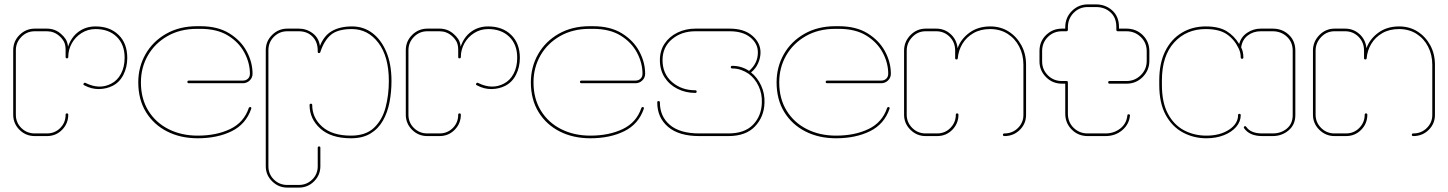

<svg xmlns="http://www.w3.org/2000/svg" viewBox="-20 -618 6577 872"><path d="M138 0Q97 0 68.5 -28.5Q40 -57 40 -97V-390Q40 -431 69 -459.5Q98 -488 138 -488H193Q230 -488 257 -464Q269 -454 278 -440.5Q287 -427 289 -406Q304 -450 337 -474Q370 -498 414 -498Q479 -498 518.5 -459.5Q558 -421 558 -355Q558 -313 540.5 -278.5Q523 -244 491 -228Q463 -214 429.5 -213.5Q396 -213 364 -230Q355 -234 361 -240Q365 -244 369 -241Q432 -210 485 -238Q513 -252 529.5 -283Q546 -314 546 -356Q546 -416 510 -451Q474 -486 414 -486Q379 -486 350.5 -468Q322 -450 306 -421Q290 -392 290 -359Q290 -353 284 -353Q278 -353 278 -359V-391Q278 -416 269.5 -430.5Q261 -445 249 -455Q225 -476 193 -476H138Q102 -476 77 -450.5Q52 -425 52 -390V-97Q52 -61 77 -36.5Q102 -12 138 -12H193Q229 -12 253.5 -36.5Q278 -61 278 -97Q278 -103 284 -103Q290 -103 290 -97Q290 -57 262 -28.5Q234 0 193 0Z M878 10Q800 10 739 -21Q678 -52 643 -109Q608 -166 608 -244Q608 -314 641 -372Q674 -430 734.5 -464.5Q795 -499 875 -499H890Q969 -499 1021.5 -466.5Q1074 -434 1100.5 -384.5Q1127 -335 1127 -283Q1127 -265 1114 -252.5Q1101 -240 1083 -240H838Q831 -240 831 -246Q831 -252 838 -252H1083Q1097 -252 1106 -260.5Q1115 -269 1115 -283Q1115 -332 1090 -379Q1065 -426 1015.5 -456.5Q966 -487 890 -487H875Q798 -487 740.5 -454Q683 -421 651.5 -366Q620 -311 620 -244Q620 -170 653.5 -115.5Q687 -61 745.5 -31.5Q804 -2 878 -2Q963 -2 1025.5 -32Q1088 -62 1110 -128Q1112 -132 1116 -132Q1120 -132 1121 -129Q1122 -126 1121 -124Q1097 -54 1032 -22Q967 10 878 10Z M1285 234Q1245 234 1216 205.5Q1187 177 1187 137V-390Q1187 -431 1216 -459.5Q1245 -488 1285 -488H1337Q1372 -488 1400 -467Q1428 -446 1433 -409Q1451 -456 1487.5 -477Q1524 -498 1579 -498Q1631 -498 1671 -468Q1711 -438 1734.5 -382.5Q1758 -327 1758 -250Q1758 -200 1749 -153.5Q1740 -107 1719 -70Q1698 -33 1662.5 -11.5Q1627 10 1574 10Q1484 10 1435 -34Q1386 -78 1386 -141Q1386 -147 1392 -147Q1398 -147 1398 -141Q1398 -83 1443.5 -42.5Q1489 -2 1574 -2Q1641 -2 1678.5 -37.5Q1716 -73 1731 -129.5Q1746 -186 1746 -250Q1746 -361 1698.5 -423.5Q1651 -486 1578 -486Q1514 -486 1483 -460Q1452 -434 1435 -382Q1434 -377 1429 -377Q1423 -377 1423 -383V-388Q1423 -428 1399 -452Q1375 -476 1337 -476H1285Q1249 -476 1224 -451Q1199 -426 1199 -390V137Q1199 173 1224 197.5Q1249 222 1285 222H1337Q1373 222 1398 197.5Q1423 173 1423 137V53Q1423 47 1429 47Q1435 47 1435 53V137Q1435 177 1406.5 205.5Q1378 234 1337 234Z M1921 0Q1880 0 1851.5 -28.5Q1823 -57 1823 -97V-390Q1823 -431 1852 -459.5Q1881 -488 1921 -488H1976Q2013 -488 2040 -464Q2052 -454 2061 -440.5Q2070 -427 2072 -406Q2087 -450 2120 -474Q2153 -498 2197 -498Q2262 -498 2301.5 -459.5Q2341 -421 2341 -355Q2341 -313 2323.5 -278.5Q2306 -244 2274 -228Q2246 -214 2212.5 -213.5Q2179 -213 2147 -230Q2138 -234 2144 -240Q2148 -244 2152 -241Q2215 -210 2268 -238Q2296 -252 2312.5 -283Q2329 -314 2329 -356Q2329 -416 2293 -451Q2257 -486 2197 -486Q2162 -486 2133.5 -468Q2105 -450 2089 -421Q2073 -392 2073 -359Q2073 -353 2067 -353Q2061 -353 2061 -359V-391Q2061 -416 2052.5 -430.5Q2044 -445 2032 -455Q2008 -476 1976 -476H1921Q1885 -476 1860 -450.5Q1835 -425 1835 -390V-97Q1835 -61 1860 -36.5Q1885 -12 1921 -12H1976Q2012 -12 2036.5 -36.5Q2061 -61 2061 -97Q2061 -103 2067 -103Q2073 -103 2073 -97Q2073 -57 2045 -28.5Q2017 0 1976 0Z M2661 10Q2583 10 2522 -21Q2461 -52 2426 -109Q2391 -166 2391 -244Q2391 -314 2424 -372Q2457 -430 2517.5 -464.5Q2578 -499 2658 -499H2673Q2752 -499 2804.5 -466.5Q2857 -434 2883.5 -384.5Q2910 -335 2910 -283Q2910 -265 2897 -252.5Q2884 -240 2866 -240H2621Q2614 -240 2614 -246Q2614 -252 2621 -252H2866Q2880 -252 2889 -260.5Q2898 -269 2898 -283Q2898 -332 2873 -379Q2848 -426 2798.5 -456.5Q2749 -487 2673 -487H2658Q2581 -487 2523.5 -454Q2466 -421 2434.5 -366Q2403 -311 2403 -244Q2403 -170 2436.5 -115.5Q2470 -61 2528.5 -31.5Q2587 -2 2661 -2Q2746 -2 2808.5 -32Q2871 -62 2893 -128Q2895 -132 2899 -132Q2903 -132 2904 -129Q2905 -126 2904 -124Q2880 -54 2815 -22Q2750 10 2661 10Z M3156 0Q3063 0 3014 -42Q2965 -84 2965 -153Q2965 -159 2971 -159Q2977 -159 2977 -153Q2977 -89 3022.5 -50.5Q3068 -12 3156 -12H3288Q3362 -12 3400 -51.5Q3438 -91 3440 -150Q3442 -191 3425.5 -226.5Q3409 -262 3380 -283Q3364 -294 3345.5 -300.5Q3327 -307 3306 -307Q3299 -307 3299 -313Q3299 -319 3306 -319Q3327 -319 3346.5 -313Q3366 -307 3382 -296Q3422 -330 3422 -380Q3422 -420 3388 -448Q3354 -476 3294 -476H3138Q3075 -476 3032 -440Q2989 -404 2989 -345Q2989 -283 3032 -245.5Q3075 -208 3138 -208Q3144 -208 3144 -202Q3144 -196 3138 -196Q3094 -196 3057 -214.5Q3020 -233 2998.5 -266.5Q2977 -300 2977 -345Q2977 -388 2998.5 -420Q3020 -452 3057 -470Q3094 -488 3138 -488H3294Q3359 -488 3396.5 -456Q3434 -424 3434 -380Q3434 -355 3423 -330.5Q3412 -306 3391 -289Q3420 -266 3437 -229Q3454 -192 3452 -150Q3450 -87 3408.5 -43.5Q3367 0 3288 0Z M3777 10Q3699 10 3638 -21Q3577 -52 3542 -109Q3507 -166 3507 -244Q3507 -314 3540 -372Q3573 -430 3633.5 -464.5Q3694 -499 3774 -499H3789Q3868 -499 3920.5 -466.5Q3973 -434 3999.5 -384.5Q4026 -335 4026 -283Q4026 -265 4013 -252.5Q4000 -240 3982 -240H3737Q3730 -240 3730 -246Q3730 -252 3737 -252H3982Q3996 -252 4005 -260.5Q4014 -269 4014 -283Q4014 -332 3989 -379Q3964 -426 3914.5 -456.5Q3865 -487 3789 -487H3774Q3697 -487 3639.5 -454Q3582 -421 3550.5 -366Q3519 -311 3519 -244Q3519 -170 3552.5 -115.5Q3586 -61 3644.5 -31.5Q3703 -2 3777 -2Q3862 -2 3924.5 -32Q3987 -62 4009 -128Q4011 -132 4015 -132Q4019 -132 4020 -129Q4021 -126 4020 -124Q3996 -54 3931 -22Q3866 10 3777 10Z M4184 0Q4144 0 4115 -28.5Q4086 -57 4086 -97V-388Q4086 -429 4115 -458.5Q4144 -488 4184 -488H4232Q4270 -488 4297.5 -463Q4325 -438 4329 -399Q4344 -441 4383 -469.5Q4422 -498 4477 -498Q4525 -498 4561.5 -474.5Q4598 -451 4619 -412Q4640 -373 4640 -324V-96Q4640 -56 4611.5 -28Q4583 0 4542 0Q4535 0 4535 -6Q4535 -12 4542 -12Q4578 -12 4603 -36.5Q4628 -61 4628 -96V-324Q4628 -369 4609 -406Q4590 -443 4556 -464.5Q4522 -486 4477 -486Q4433 -486 4401 -467.5Q4369 -449 4351 -419Q4333 -389 4330 -354Q4330 -348 4324 -348Q4318 -348 4318 -354V-388Q4318 -426 4293 -451Q4268 -476 4232 -476H4184Q4148 -476 4123 -449.5Q4098 -423 4098 -388V-97Q4098 -62 4123 -37Q4148 -12 4184 -12H4236Q4272 -12 4296.5 -37Q4321 -62 4321 -97Q4321 -103 4327 -103Q4333 -103 4333 -97Q4333 -57 4305 -28.5Q4277 0 4236 0Z M4920 0Q4877 0 4847.5 -29.5Q4818 -59 4818 -102V-238H4803Q4760 -238 4730.5 -268Q4701 -298 4701 -339V-386Q4701 -430 4731 -459Q4761 -488 4803 -488H4818V-494Q4818 -538 4848 -568Q4878 -598 4920 -598H4958Q5001 -598 5031.5 -570.5Q5062 -543 5062 -496V-488H5096Q5140 -488 5170 -458.5Q5200 -429 5200 -385V-342Q5200 -299 5170 -268.5Q5140 -238 5096 -238H5019Q5013 -238 5013 -244Q5013 -250 5019 -250H5096Q5134 -250 5161 -276.5Q5188 -303 5188 -342V-385Q5188 -424 5161 -450Q5134 -476 5096 -476H5057Q5050 -476 5050 -483V-496Q5050 -538 5023.5 -562Q4997 -586 4958 -586H4920Q4882 -586 4856 -559.5Q4830 -533 4830 -494V-483Q4830 -476 4823 -476H4803Q4765 -476 4739 -450Q4713 -424 4713 -386V-339Q4713 -302 4739 -276Q4765 -250 4803 -250H4824Q4830 -250 4830 -244V-102Q4830 -63 4856 -37.5Q4882 -12 4920 -12H5001Q5039 -12 5067.5 -34Q5096 -56 5100 -93Q5100 -99 5106 -99Q5112 -99 5112 -93Q5108 -53 5076.5 -26.5Q5045 0 5001 0Z M5459 10Q5401 10 5352 -16.5Q5303 -43 5274 -96.5Q5245 -150 5245 -232V-253Q5245 -331 5272 -385.5Q5299 -440 5347 -469Q5395 -498 5456 -498Q5515 -498 5550 -477Q5585 -456 5608 -418Q5616 -450 5644 -469Q5672 -488 5706 -488H5760Q5804 -488 5833.5 -460Q5863 -432 5863 -388V-95Q5863 -52 5832.5 -26Q5802 0 5760 0H5713Q5655 0 5630 -36Q5628 -39 5629.5 -42Q5631 -45 5635 -45Q5639 -45 5640 -42Q5660 -12 5713 -12H5760Q5798 -12 5824.5 -34Q5851 -56 5851 -95V-388Q5851 -427 5824.5 -451.5Q5798 -476 5760 -476H5706Q5672 -476 5647 -457Q5622 -438 5617 -403Q5627 -383 5627 -357Q5627 -351 5621 -351Q5615 -351 5615 -357Q5615 -379 5606 -397Q5587 -438 5552.5 -462Q5518 -486 5456 -486Q5368 -486 5312.5 -425Q5257 -364 5257 -253V-232Q5257 -153 5284 -102Q5311 -51 5357 -26.5Q5403 -2 5459 -2Q5521 -2 5562 -29Q5603 -56 5603 -96Q5603 -101 5609 -101Q5615 -101 5615 -95Q5615 -66 5594.5 -42Q5574 -18 5538.5 -4Q5503 10 5459 10Z M6041 0Q6001 0 5972 -28.5Q5943 -57 5943 -97V-388Q5943 -429 5972 -458.5Q6001 -488 6041 -488H6089Q6127 -488 6154.5 -463Q6182 -438 6186 -399Q6201 -441 6240 -469.5Q6279 -498 6334 -498Q6382 -498 6418.5 -474.5Q6455 -451 6476 -412Q6497 -373 6497 -324V-96Q6497 -56 6468.5 -28Q6440 0 6399 0Q6392 0 6392 -6Q6392 -12 6399 -12Q6435 -12 6460 -36.5Q6485 -61 6485 -96V-324Q6485 -369 6466 -406Q6447 -443 6413 -464.5Q6379 -486 6334 -486Q6290 -486 6258 -467.5Q6226 -449 6208 -419Q6190 -389 6187 -354Q6187 -348 6181 -348Q6175 -348 6175 -354V-388Q6175 -426 6150 -451Q6125 -476 6089 -476H6041Q6005 -476 5980 -449.5Q5955 -423 5955 -388V-97Q5955 -62 5980 -37Q6005 -12 6041 -12H6093Q6129 -12 6153.5 -37Q6178 -62 6178 -97Q6178 -103 6184 -103Q6190 -103 6190 -97Q6190 -57 6162 -28.5Q6134 0 6093 0Z"/></svg>

Font: Moirai One
Style: Regular
Weight: 400
Designer: Jiyeon Park
Foundry: JAMO
Version: Version 1.000; ttfautohint (v1.8.4.7-5d5b);gftools[0.9.29]